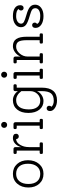

<svg xmlns="http://www.w3.org/2000/svg" viewBox="1118 -1868 990 3265"><g transform="rotate(-90 1612.5 -235.0)"><path d="M57 -246Q57 -362 121.5 -436Q186 -510 289 -510Q392 -510 456.5 -439Q521 -368 521 -254Q521 -138 456.5 -64Q392 10 289 10Q186 10 121.5 -61Q57 -132 57 -246ZM289 -45Q369 -45 415 -101Q461 -157 461 -254Q461 -349 416 -402Q371 -455 289 -455Q209 -455 163 -399Q117 -343 117 -246Q117 -151 162 -98Q207 -45 289 -45Z M899 -510Q971 -510 971 -455Q971 -436 958.5 -423Q946 -410 926 -410Q906 -410 893.5 -423Q881 -436 881 -455H879Q825 -455 784.5 -390Q744 -325 744 -237V-55H798Q824 -55 824 -36V-19Q824 0 798 0H654Q628 0 628 -19V-36Q628 -55 654 -55H685V-445H654Q628 -445 628 -464V-481Q628 -500 654 -500H713Q726 -500 735 -491Q744 -482 744 -469V-371Q762 -435 803.5 -472.5Q845 -510 899 -510Z M1158.5 -622.5Q1144 -608 1122 -608Q1100 -608 1085.5 -622.5Q1071 -637 1071 -659Q1071 -681 1085.5 -695.5Q1100 -710 1122 -710Q1144 -710 1158.5 -695.5Q1173 -681 1173 -659Q1173 -637 1158.5 -622.5ZM1077 0Q1051 0 1051 -19V-36Q1051 -55 1077 -55H1108V-445H1077Q1051 -445 1051 -464V-481Q1051 -500 1077 -500H1136Q1149 -500 1158 -491Q1167 -482 1167 -469V-55H1198Q1224 -55 1224 -36V-19Q1224 0 1198 0Z M1786 -500Q1812 -500 1812 -481V-464Q1812 -445 1786 -445H1755V-20Q1755 240 1537 240Q1463 240 1410 205Q1357 170 1357 121Q1357 94 1369.5 79Q1382 64 1405 64Q1423 64 1435 76.5Q1447 89 1447 107Q1447 131 1429 144Q1441 162 1469 173.5Q1497 185 1531 185Q1620 185 1658 137.5Q1696 90 1696 -20V-102Q1677 -54 1629.5 -22Q1582 10 1528 10Q1436 10 1380.5 -60Q1325 -130 1325 -247Q1325 -368 1383.5 -439Q1442 -510 1542 -510Q1587 -510 1628.5 -487Q1670 -464 1696 -425V-469Q1696 -500 1725 -500ZM1535 -45Q1602 -45 1649 -95Q1696 -145 1696 -217V-366Q1630 -455 1543 -455Q1466 -455 1425.5 -399.5Q1385 -344 1385 -238Q1385 -146 1424.5 -95.5Q1464 -45 1535 -45Z M2011.5 -622.5Q1997 -608 1975 -608Q1953 -608 1938.5 -622.5Q1924 -637 1924 -659Q1924 -681 1938.5 -695.5Q1953 -710 1975 -710Q1997 -710 2011.5 -695.5Q2026 -681 2026 -659Q2026 -637 2011.5 -622.5ZM1930 0Q1904 0 1904 -19V-36Q1904 -55 1930 -55H1961V-445H1930Q1904 -445 1904 -464V-481Q1904 -500 1930 -500H1989Q2002 -500 2011 -491Q2020 -482 2020 -469V-55H2051Q2077 -55 2077 -36V-19Q2077 0 2051 0Z M2652 -55Q2678 -55 2678 -36V-19Q2678 0 2652 0H2531Q2505 0 2505 -19V-36Q2505 -55 2531 -55H2562V-275Q2562 -374 2537 -414.5Q2512 -455 2451 -455Q2387 -455 2335.5 -395Q2284 -335 2284 -261V-55H2315Q2341 -55 2341 -36V-19Q2341 0 2315 0H2194Q2168 0 2168 -19V-36Q2168 -55 2194 -55H2225V-445H2194Q2168 -445 2168 -464V-481Q2168 -500 2194 -500H2253Q2266 -500 2275 -491Q2284 -482 2284 -469V-381Q2307 -437 2357 -473.5Q2407 -510 2461 -510Q2543 -510 2582 -453Q2621 -396 2621 -275V-55Z M3166 -132Q3166 -70 3113 -30Q3060 10 2973 10Q2881 10 2826 -27.5Q2771 -65 2771 -126Q2771 -153 2783.5 -168Q2796 -183 2819 -183Q2837 -183 2849 -170.5Q2861 -158 2861 -140Q2861 -113 2838 -100Q2862 -45 2973 -45Q3037 -45 3071.5 -67.5Q3106 -90 3106 -128Q3106 -164 3080.5 -183Q3055 -202 2976 -224Q2864 -256 2823.5 -287.5Q2783 -319 2783 -374Q2783 -434 2835.5 -472Q2888 -510 2971 -510Q3060 -510 3108.5 -477.5Q3157 -445 3157 -385Q3157 -358 3144.5 -343Q3132 -328 3109 -328Q3091 -328 3079 -340.5Q3067 -353 3067 -371Q3067 -400 3092 -412Q3071 -455 2971 -455Q2914 -455 2878.5 -431.5Q2843 -408 2843 -370Q2843 -341 2873 -323Q2903 -305 2996 -279Q3089 -253 3127.5 -219.5Q3166 -186 3166 -132Z"/></g></svg>

Font: Solway Light
Style: Regular
Weight: 300
Designer: Mariya V. Pigoulevskaya
Foundry: The Northern Block Ltd.
Version: Version 1.000;hotconv 1.0.109;makeotfexe 2.5.65596